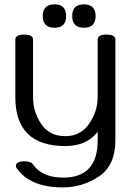

<svg xmlns="http://www.w3.org/2000/svg" viewBox="-20 -646 587 862"><path d="M224.6 -626.5Q276.9 -626.5 276.9 -573.7Q276.9 -521.5 224.6 -521.5Q171.9 -521.5 171.9 -573.7Q171.9 -626.5 224.6 -626.5ZM356.4 -626.5Q409.2 -626.5 409.2 -573.7Q409.2 -521.5 356.4 -521.5Q304.2 -521.5 304.2 -573.7Q304.2 -626.5 356.4 -626.5ZM498 -16.1Q498 96.7 424.3 146Q350.6 195.3 262.2 195.3Q113.8 195.3 54.2 107.9Q51.3 103.5 51.3 99.6Q51.3 78.1 90.3 78.1Q119.1 78.1 128.4 92.3Q168.9 151.4 264.2 151.4Q418.5 151.4 418.5 -16.1V-54.2Q369.1 9.8 273.4 9.8Q48.8 9.8 48.8 -209.5V-468.3Q48.8 -490.7 88.9 -490.7Q128.4 -490.7 128.4 -468.3V-209.5Q128.4 -143.6 165.3 -89.1Q202.1 -34.7 273.4 -34.7Q341.8 -34.7 380.1 -90.3Q418.5 -146 418.5 -210.4V-468.3Q418.5 -490.7 458 -490.7Q498 -490.7 498 -468.3Z"/></svg>

Font: Gayathri
Style: Regular
Weight: 400
Designer: Binoy Dominic <binoy.domenic@gmail.com>
Foundry: SMC
Version: Version 1.000